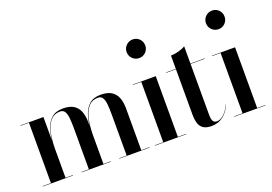

<svg xmlns="http://www.w3.org/2000/svg" viewBox="-105 -1055 1923 1358"><g transform="rotate(-20 856.5 -376.5)"><path d="M18 -3H80.6V-457H18V-460H190.6V-283.9Q194.6 -328.1 208.6 -371Q222.6 -413.9 253.6 -441.9Q284.6 -470 339.8 -470Q391.5 -470 421.2 -450.4Q451 -430.8 463.5 -396.6Q476 -362.5 476 -319V-289.6Q480.2 -333.1 494.3 -374.6Q508.4 -416 539.1 -443Q569.9 -470 624.2 -470Q676 -470 705.8 -450.4Q735.5 -430.8 748.1 -396.6Q760.6 -362.5 760.6 -319V-3H823V0H594.8V-3H650.6V-312Q650.6 -354 647.8 -386.7Q644.9 -419.4 633.9 -438Q623 -456.6 598.8 -456.6Q559.2 -456.6 535 -433.8Q510.8 -410.9 497.9 -374.8Q485.1 -338.8 480.6 -298.4Q476 -258 476 -223V-3H530.8V0H310.2V-3H366V-312Q366 -354 362.9 -386.7Q359.9 -419.4 348.8 -438Q337.6 -456.6 313.4 -456.6Q274.2 -456.6 250 -433.8Q225.8 -410.9 212.9 -374.8Q200 -338.8 195.3 -298.4Q190.6 -258 190.6 -223V-3H245.8V0H18Z M900.6 -690Q900.6 -719.2 921.2 -739.6Q941.8 -760 971 -760Q1000.2 -760 1020.4 -739.6Q1040.6 -719.2 1040.6 -690Q1040.6 -660.8 1020.4 -640.4Q1000.2 -620 971 -620Q941.8 -620 921.2 -640.4Q900.6 -660.8 900.6 -690ZM863 -3H926V-457H863V-460H1036V-3H1097.6V0H863Z M1434 -102Q1416 -54 1377.9 -23.5Q1339.8 7 1288 7Q1244 7 1222.4 -10.3Q1200.9 -27.6 1193.9 -55.1Q1187 -82.5 1187 -113V-457H1114V-460H1187V-560Q1214 -560 1245.8 -568.6Q1277.5 -577.2 1297 -590V-460H1404V-457H1297V-77.4Q1297 -39.9 1305.9 -25.8Q1314.8 -11.6 1335 -11.6Q1362 -11.6 1389.2 -37.6Q1416.5 -63.5 1432 -102Z M1497.6 -690Q1497.6 -719.2 1518.2 -739.6Q1538.8 -760 1568 -760Q1597.2 -760 1617.4 -739.6Q1637.6 -719.2 1637.6 -690Q1637.6 -660.8 1617.4 -640.4Q1597.2 -620 1568 -620Q1538.8 -620 1518.2 -640.4Q1497.6 -660.8 1497.6 -690ZM1460 -3H1523V-457H1460V-460H1633V-3H1694.6V0H1460Z"/></g></svg>

Font: Bodoni* 72 Medium
Style: Regular
Weight: 500
Version: Version 1.002; ttfautohint (v0.97) -l 8 -r 50 -G 200 -x 14 -